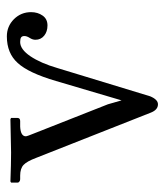

<svg xmlns="http://www.w3.org/2000/svg" viewBox="21 -504 494 577"><g transform="rotate(-90 268.5 -215.0)"><path d="M431.2 -401.9C438 -401.9 442.7 -400.9 445.3 -398.9C447.9 -397 449.2 -393.7 449.2 -389.2C449.2 -384.3 447.3 -379 443.6 -373.3C439.9 -367.6 438 -361.8 438 -356C438 -345.2 442.1 -336.5 450.2 -329.8C458.3 -323.2 468.6 -319.8 481 -319.8C494 -319.8 503.9 -324.7 510.7 -334.5C517.6 -344.2 521 -355.8 521 -369.1C521 -389.3 513.9 -406.5 499.8 -420.7C485.6 -434.8 468.4 -441.9 448.2 -441.9C414.4 -441.9 387.7 -431 368.2 -409.2C348.3 -387.7 330.2 -349.3 314 -293.9L255.9 -97.2L244.1 -138.2L158.2 -356C151.4 -372.6 147.9 -382.2 147.9 -384.8C147.9 -395.2 157.6 -400.9 176.8 -401.9H193.8C200 -401.9 203.1 -404.6 203.1 -410.2V-429.2L199.2 -431.2L99.1 -429.2C76.3 -429.2 47.4 -429.9 12.2 -431.2L8.8 -429.2V-409.2C8.8 -407.2 9.8 -405.5 12 -404.1C14.1 -402.6 16.4 -401.9 19 -401.9H29.8C44.1 -401.9 54.9 -398.4 62 -391.6C69.2 -384.8 76.2 -372.2 83 -354L219.2 -8.8C224.8 5.2 233.1 12.2 244.1 12.2C253.6 12.2 261.6 4.4 268.1 -11.2L353 -290C362.8 -323.6 374.6 -350.6 388.4 -371.1C402.3 -391.6 416.5 -401.9 431.2 -401.9Z"/></g></svg>

Font: Linux Biolinum G
Style: Bold
Weight: 700
Designer: Philipp H. Poll
Foundry: Philipp H. Poll
Version: Version 1.1.0